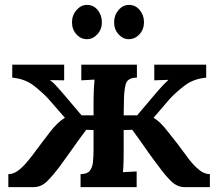

<svg xmlns="http://www.w3.org/2000/svg" viewBox="-20 -764 891 784"><path d="M14 0V-53Q34 -53 52 -66Q70 -79 85.5 -97Q101 -115 114 -132Q154 -186 185 -226Q216 -266 245 -283L178 -360Q155 -385 119 -413.5Q83 -442 30 -447V-500H242V-436L184 -437Q195 -429 205.5 -418Q216 -407 230 -391L313 -293H362V-357Q362 -374 363 -396Q364 -418 366 -439L312 -436V-500H539V-447Q500 -447 493 -419Q486 -391 486 -347L485 -293H540L623 -391Q637 -407 647.5 -418Q658 -429 668 -438L610 -436V-500H822V-447Q769 -442 732.5 -413.5Q696 -385 673 -360L607 -283Q621 -275 635.5 -261Q650 -247 669 -222Q687 -200 704.5 -177Q722 -154 738 -132Q750 -115 765.5 -97Q781 -79 799 -66Q817 -53 837 -53V0H733Q704 0 679 -24Q654 -48 624 -90Q606 -113 587 -140Q568 -167 550.5 -192Q533 -217 520 -234L485 -233V-143Q485 -126 484.5 -104Q484 -82 482 -61L538 -64V0H309V-53Q335 -53 346 -66Q357 -79 359.5 -101.5Q362 -124 362 -153V-233L332 -234Q319 -217 301 -192Q283 -167 264 -140Q245 -113 228 -90Q197 -48 172.5 -24Q148 0 118 0ZM506 -604Q482 -604 464 -624Q446 -644 446 -673Q446 -702 464 -723Q482 -744 507 -744Q533 -744 550.5 -723Q568 -702 568 -673Q568 -644 549.5 -624Q531 -604 506 -604ZM335 -604Q310 -604 292 -624Q274 -644 274 -673Q274 -702 292.5 -723Q311 -744 335 -744Q362 -744 379 -723Q396 -702 396 -673Q396 -644 377.5 -624Q359 -604 335 -604Z"/></svg>

Font: Lora SemiBold
Style: Regular
Weight: 600
Designer: Olga Karpushina, Alexei Vanyashin (Cyrillic)
Foundry: Cyreal
Version: Version 3.011; ttfautohint (v1.8.4.7-5d5b)